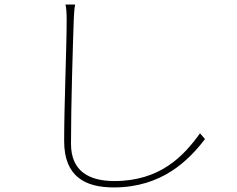

<svg xmlns="http://www.w3.org/2000/svg" viewBox="-20 -785 1040 841"><path d="M309 -765H267C271 -746 272 -723 272 -697C272 -573 261 -329 261 -167C261 -11 354 36 478 36C689 36 806 -82 878 -176L856 -201C785 -102 682 8 481 8C369 8 291 -36 291 -155C291 -329 299 -579 303 -697C304 -723 305 -741 309 -765Z"/></svg>

Font: Harano Aji Gothic CN ExtraLight
Style: Regular
Weight: 250
Foundry: Masamichi Hosoda
Version: HaranoAjiGothicCN-ExtraLight version 20230610;ttx 4.39.4